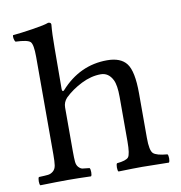

<svg xmlns="http://www.w3.org/2000/svg" viewBox="-79 -771 798 847"><g transform="rotate(-10 320.0 -348.0)"><path d="M201 -317V-122Q201 -90 202.5 -74Q204 -58 212.5 -49Q221 -40 229.5 -38.5Q238 -37 261 -35Q265 -30 265 -16Q265 -2 261 2Q201 0 158 0Q112 0 34 2Q30 -2 30 -16Q30 -30 34 -35Q63 -36 75.5 -37.5Q88 -39 98.5 -48Q109 -57 111.5 -73.5Q114 -90 114 -122V-559Q114 -615 102 -627Q90 -639 36 -641Q32 -645 30 -655Q28 -665 30 -671Q64 -674 119.5 -682.5Q175 -691 192 -698Q205 -698 205 -688Q201 -648 201 -583L200 -400Q200 -394 202 -391.5Q204 -389 206 -390Q208 -391 210 -393Q297 -490 419 -490Q480 -490 506 -456Q533 -421 533 -322V-122Q533 -66 547 -52.5Q561 -39 610 -35Q614 -30 614 -16.5Q614 -3 610 2Q524 0 490 0Q455 0 384 2Q380 -2 380 -16.5Q380 -31 384 -35Q425 -39 435.5 -51.5Q446 -64 446 -122V-321Q446 -374 434 -398Q416 -434 381 -434Q338 -434 294 -412Q250 -390 218 -359Q201 -341 201 -317Z"/></g></svg>

Font: Linux Libertine Mono O
Style: Mono
Weight: 400
Designer: Philipp H. Poll
Foundry: Philipp H. Poll
Version: Version 5.1.7